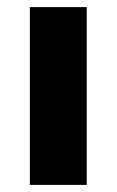

<svg xmlns="http://www.w3.org/2000/svg" viewBox="-20 -520 328 540"><path d="M224 -500V0H64V-500Z"/></svg>

Font: Prodigy Sans
Style: Bold
Weight: 700
Designer: Wei Huang
Foundry: Wei Huang
Version: Version 1.003; ttfautohint (v1.8.3)